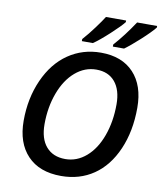

<svg xmlns="http://www.w3.org/2000/svg" viewBox="-99 -1010 924 1099"><g transform="rotate(10 362.5 -460.5)"><path d="M693.8 -450.2Q693.8 -314 647.5 -207.5Q601.1 -101.1 519.8 -45.7Q438.5 9.8 331.1 9.8Q204.6 9.8 135.3 -63.2Q65.9 -136.2 65.9 -265.1Q65.9 -395.5 114 -503.2Q162.1 -610.8 245.6 -668Q329.1 -725.1 435.1 -725.1Q557.6 -725.1 625.7 -652.3Q693.8 -579.6 693.8 -450.2ZM425.8 -625Q358.4 -625 303.7 -578.1Q249 -531.2 218 -448Q187 -364.7 187 -266.1Q187 -181.6 226.8 -135.7Q266.6 -89.8 337.9 -89.8Q405.3 -89.8 459.2 -136.5Q513.2 -183.1 543.2 -265.9Q573.2 -348.6 573.2 -449.2Q573.2 -532.2 534.7 -578.6Q496.1 -625 425.8 -625ZM314.9 -783.2Q347.2 -819.3 379.6 -863.3Q412.1 -907.2 426.8 -931.2H543.9V-921.9Q524.9 -897 469.5 -845.9Q414.1 -794.9 378.9 -771H314.9ZM495.1 -783.2Q553.2 -848.1 607.9 -931.2H724.1V-921.9Q698.7 -890.6 646.7 -843.3Q594.7 -795.9 560.1 -771H495.1Z"/></g></svg>

Font: Open Sans Semibold
Style: Italic
Weight: 600
Italic angle: -12°
Foundry: Ascender Corporation
Version: Version 1.10